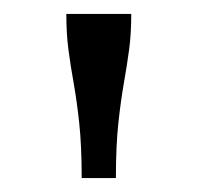

<svg xmlns="http://www.w3.org/2000/svg" viewBox="-20 -730 283 275"><path d="M168 -710H75Q75 -682 78 -659Q81 -636 85.5 -611Q90 -586 93.5 -553.5Q97 -521 97 -475H146Q146 -521 149.5 -553.5Q153 -586 157.5 -611.5Q162 -637 165 -659.5Q168 -682 168 -710Z"/></svg>

Font: Roboto Serif 28pt
Style: Regular
Weight: 400
Designer: Greg Gazdowicz
Foundry: Commercial Type
Version: Version 1.008